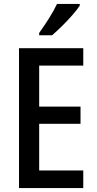

<svg xmlns="http://www.w3.org/2000/svg" viewBox="-20 -960 493 980"><path d="M405 0H77V-714H405V-625H180V-416H391V-328H180V-90H405ZM387 -931Q374 -911 349 -882.5Q324 -854 296 -826.5Q268 -799 246 -780H180V-792Q206 -828 230.5 -867Q255 -906 271 -940H387Z"/></svg>

Font: Noto Sans Hebrew Condensed Medium
Style: Regular
Weight: 500
Width: 3
Designer: Monotype Design Team
Foundry: Monotype Imaging Inc.
Version: Version 2.004; ttfautohint (v1.8.4.7-5d5b)